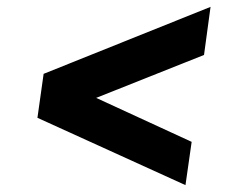

<svg xmlns="http://www.w3.org/2000/svg" viewBox="-20 -552 700 559"><path d="M538 -139 260 -267 574 -392 593 -532 107 -337 89 -209 520 -13Z"/></svg>

Font: Plus Jakarta Sans
Style: Bold Italic
Weight: 700
Italic angle: -8°
Designer: Gumpita Rahayu
Foundry: Tokotype
Version: Version 2.071;gftools[0.9.30]